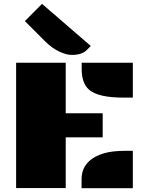

<svg xmlns="http://www.w3.org/2000/svg" viewBox="-20 -997 789 1017"><path d="M412.6 -664.6H683.6V-480H632.8Q500.5 -480 452.1 -521.5Q412.6 -555.7 412.6 -631.8ZM65.4 -664.6H328.1V-397H523.9V-269.5H328.1V-1H65.4ZM412.1 -47.4Q412.1 -148.4 529.3 -184.6Q574.2 -198.2 645 -198.2H683.6V0H412.1ZM439 -731.4Q413.6 -706.1 359.9 -706.1Q331.1 -706.1 292.7 -724.4Q254.4 -742.7 219.2 -777.8L111.8 -885.3L202.6 -976.6L460.9 -753.4Z"/></svg>

Font: Plaster
Style: Regular
Weight: 400
Designer: Eben Sorkin
Foundry: Eben Sorkin
Version: Version 1.007